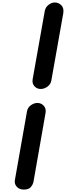

<svg xmlns="http://www.w3.org/2000/svg" viewBox="-20 -1075 550 1546"><path d="M347 -167 249.5 389.5Q244.5 412 227.8 431.8Q211 451.5 172 451.5Q135.5 451.5 114.8 428.5Q94 405.5 100 374L197.5 -179Q203 -209.5 228.8 -227.8Q254.5 -246 281 -246Q311.5 -246 332 -223.8Q352.5 -201.5 347 -167ZM243 -437.5 340.5 -986.5Q346.5 -1017.5 371.2 -1036.2Q396 -1055 420.5 -1055Q452 -1055 474 -1032.5Q496 -1010 489.5 -968.5L393 -424.5Q387 -395.5 362.8 -377.8Q338.5 -360 313 -359Q281 -356 258.8 -379.2Q236.5 -402.5 243 -437.5Z"/></svg>

Font: Edu QLD Hand
Style: Regular
Weight: 400
Designer: Tina and Corey Anderson, Eben Sorkin
Foundry: Sorkin Type Co.
Version: Version 2.000